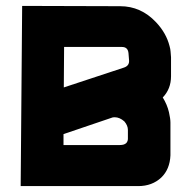

<svg xmlns="http://www.w3.org/2000/svg" viewBox="-20 -630 649 650"><path d="M50 0 55 -610 387 -609Q457 -609 508 -555Q543 -518 554 -474Q557 -464 557.5 -455Q558 -446 559 -436V-372Q559 -329 531 -300Q546 -276 552 -250Q557 -228 557 -215V-104Q555 -57 526 -29Q495 0 448 0ZM399 -401Q418 -407 417 -425L415 -450Q413 -471 393 -471H197L196 -334ZM386 -139Q415 -139 413 -165V-190Q413 -205 401 -219Q385 -233 369 -233Q361 -233 360 -232L195 -176V-139Z"/></svg>

Font: Covid19
Style: Regular
Weight: 400
Designer: Peter Wiegel
Foundry: (c) CAT - Ing. Peter Wiegel.  for Rudolf Maass + Partner GmbH
Version: Version 001.000